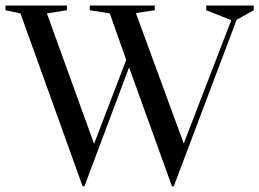

<svg xmlns="http://www.w3.org/2000/svg" viewBox="-35 -652 931 689"><path d="M705.1 -615.4V-632.1H875.6V-615.4L814.1 -580.8L588.5 16.7H582.1L428.2 -410.3L267.9 16.7H261.5L38.5 -603.8L-15.4 -615.4V-632.1H205.1V-615.4L133.3 -603.8L302.6 -135.9L417.9 -437.2L359 -603.8L287.2 -615.4V-632.1H520.5V-615.4L452.6 -605.1L624.4 -137.2L794.9 -579.5Z"/></svg>

Font: Suranna
Style: Regular
Weight: 400
Version: Version 1.0.5; ttfautohint (v1.2.42-39fb)